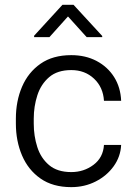

<svg xmlns="http://www.w3.org/2000/svg" viewBox="-20 -767 560 797"><path d="M275.9 -52.7Q328.1 -52.7 368.2 -82.8Q408.2 -112.8 411.6 -165.5H482.9Q480.5 -116.7 451.9 -76.9Q423.3 -37.1 377.2 -13.7Q331.1 9.8 275.9 9.8Q199.2 9.8 148.2 -25.9Q97.2 -61.5 71.5 -121.6Q45.9 -181.6 45.9 -253.9V-274.4Q45.9 -347.2 71.5 -407Q97.2 -466.8 148.2 -502.4Q199.2 -538.1 275.9 -538.1Q335 -538.1 380.9 -513.9Q426.8 -489.7 453.6 -447.3Q480.5 -404.8 482.9 -348.6H411.6Q408.2 -404.8 370.4 -440.4Q332.5 -476.1 275.9 -476.1Q218.3 -476.1 184.1 -446.8Q149.9 -417.5 135 -371.3Q120.1 -325.2 120.1 -274.4V-253.9Q120.1 -202.6 134.8 -156.7Q149.4 -110.8 183.6 -81.8Q217.8 -52.7 275.9 -52.7ZM285.2 -747.1 404.3 -617.7V-612.8H339.8L262.2 -698.7L185.1 -612.8H121.6V-618.7L239.3 -747.1Z"/></svg>

Font: Vazirmatn RD Light
Style: Regular
Weight: 300
Designer: Saber Rastikerdar
Foundry: Saber Rastikerdar
Version: Version 32.102